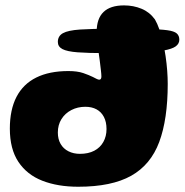

<svg xmlns="http://www.w3.org/2000/svg" viewBox="-20 -663 685 712"><path d="M372 -466Q307 -466 267.8 -469Q228.5 -472 211.5 -481Q194.5 -490 194.5 -507.5Q194.5 -529.5 213.5 -540Q232.5 -550.5 276.8 -553.5Q321 -556.5 396 -556.5Q475.5 -556.5 524.8 -555.5Q574 -554.5 600 -551Q626 -547.5 635.5 -539Q645 -530.5 645 -516Q645 -501 631.8 -491.2Q618.5 -481.5 587.2 -475.8Q556 -470 503.5 -468Q451 -466 372 -466ZM270 29.5Q194 29.5 137 7.2Q80 -15 48.2 -62.8Q16.5 -110.5 16.5 -186Q16.5 -256 41.2 -303.8Q66 -351.5 114.5 -375.5Q163 -399.5 233.5 -399.5Q267 -399.5 288.8 -392Q310.5 -384.5 324.5 -377.5Q332 -373.5 338.2 -370.5Q344.5 -367.5 348 -367.5Q356 -367.5 356 -379.5Q356 -387 354.2 -402.5Q352.5 -418 350 -437.5Q347.5 -457 344.5 -477.2Q341.5 -497.5 340 -515.5Q338.5 -533.5 338.5 -545Q338.5 -643 440 -643Q475 -643 505 -630.5Q535 -618 554.5 -591Q563.5 -575.5 571 -554Q578.5 -532.5 584.2 -507.2Q590 -482 594 -455Q598 -428 600 -401.5Q602 -375 602 -352Q602 -221 570.5 -136.5Q539 -52 466.5 -11.2Q394 29.5 270 29.5ZM276.5 -92.5Q307.5 -92.5 329.5 -104Q351.5 -115.5 363.2 -136.5Q375 -157.5 375 -184.5Q375 -211 365.2 -229.5Q355.5 -248 338 -257.5Q320.5 -267 296.5 -267Q268 -267 244.8 -255Q221.5 -243 208 -221.5Q194.5 -200 194.5 -171.5Q194.5 -147 204.8 -129.2Q215 -111.5 233.8 -102Q252.5 -92.5 276.5 -92.5Z"/></svg>

Font: Gluten
Style: Bold
Weight: 700
Designer: Tyler Finck
Foundry: Etcetera Type Company
Version: Version 1.204